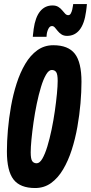

<svg xmlns="http://www.w3.org/2000/svg" viewBox="-20 -938 458 968"><path d="M157 10Q81.6 10 48.2 -33.1Q14.8 -76.2 14.8 -174.4Q14.8 -224.6 19.8 -283Q24.8 -341.4 35.5 -401.8Q46.2 -462.2 63.9 -517.3Q81.6 -572.4 107.4 -616Q133.2 -659.6 168.4 -684.8Q203.6 -710 248.6 -710Q324 -710 357.4 -666.9Q390.8 -623.8 390.8 -525.6Q390.8 -475.4 385.8 -417Q380.8 -358.6 370.1 -298.2Q359.4 -237.8 341.7 -182.7Q324 -127.6 298.2 -84Q272.4 -40.4 237.5 -15.2Q202.6 10 157 10ZM164.8 -114.8Q180 -114.8 193.5 -138Q207 -161.2 218.8 -200Q230.6 -238.8 240.2 -285.1Q249.8 -331.4 256.5 -378.3Q263.2 -425.2 267 -465.1Q270.8 -505 270.8 -530Q270.8 -563.2 263.4 -574.2Q256 -585.2 240.8 -585.2Q226.2 -585.2 212.4 -562Q198.6 -538.8 186.8 -500Q175 -461.2 165.4 -414.9Q155.8 -368.6 149.1 -321.7Q142.4 -274.8 138.6 -234.9Q134.8 -195 134.8 -170Q134.8 -136.8 142.4 -125.8Q150 -114.8 164.8 -114.8ZM145.4 -752.5Q145.8 -757.7 146.3 -762.7Q146.8 -767.7 147.5 -772.5Q148.2 -777.3 148.7 -782.1Q149.2 -786.9 149.6 -791.1Q158 -851.3 182.3 -880.9Q206.6 -910.5 244.8 -910.5Q262.2 -910.5 273.9 -903.3Q285.6 -896.1 293.6 -886Q301.6 -875.9 308.7 -868.7Q315.8 -861.5 324 -861.5Q332.2 -861.5 336.9 -870Q341.6 -878.5 344.3 -889.9Q347 -901.3 348 -910.1Q348 -910.1 348.5 -913.5Q349 -916.9 349 -917.5H418.2Q417.2 -908.1 416.3 -898.7Q415.4 -889.3 414 -880.7Q405.6 -817.9 381.2 -787.5Q356.8 -757.1 318.2 -757.1Q301.4 -757.1 290 -764.6Q278.6 -772.1 270.9 -781.9Q263.2 -791.7 256.6 -799.2Q250 -806.7 242 -806.7Q230.2 -806.7 223 -790.9Q215.8 -775.1 215 -758.7Q215 -758.7 215 -757.7Q215 -756.7 214.8 -755.6Q214.6 -754.5 214.6 -753.5Q214.6 -752.5 214.6 -752.5Z"/></svg>

Font: Georama
Style: Italic
Weight: 400
Width: 2
Italic angle: -9°
Designer: Jean-Baptiste Levee
Foundry: Production Type
Version: Version 1.000